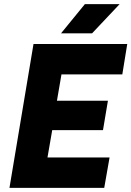

<svg xmlns="http://www.w3.org/2000/svg" viewBox="-20 -914 639 934"><path d="M26 0 143 -700H599L575 -552H279L257 -424H505L481 -281H234L211 -148H513L487 0ZM277 -752 393 -894H562L428 -752Z"/></svg>

Font: Figtree Light ExtraBold
Style: Italic
Weight: 800
Italic angle: -9.5°
Version: Version 2.001;gftools[0.9.30]